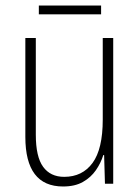

<svg xmlns="http://www.w3.org/2000/svg" viewBox="-20 -667 507 697"><path d="M391 -529V0H361L358 -104H355Q346 -75 328 -49Q310 -23 281 -6.5Q252 10 209 10Q72 10 72 -170V-529H110V-178Q110 -98 136.5 -61.5Q163 -25 213 -25Q279 -25 316 -75.5Q353 -126 353 -233V-529ZM347 -647V-615H121V-647Z"/></svg>

Font: Noto Sans Khmer Condensed ExtraLight
Style: Regular
Weight: 200
Width: 3
Designer: Danh Hong and the Monotype Design Team
Foundry: Monotype Imaging Inc.
Version: Version 2.004; ttfautohint (v1.8.4.7-5d5b)